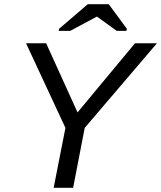

<svg xmlns="http://www.w3.org/2000/svg" viewBox="-20 -894 767 914"><path d="M328.1 0H235.4L291.5 -285.2L104 -688H199.7L349.1 -358.9L622.6 -688H727.1L383.3 -285.2ZM584 -756.8 582 -747.1H535.6L441.9 -814.9H440.9L314.5 -747.1H259.3L261.2 -756.8L397.9 -874H497.6Z"/></svg>

Font: Liberation Sans
Style: Italic
Weight: 400
Italic angle: -12°
Designer: Steve Matteson
Foundry: Ascender Corporation
Version: Version 2.1.5